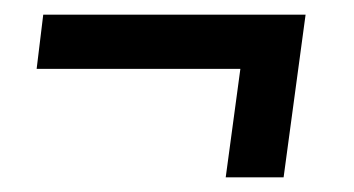

<svg xmlns="http://www.w3.org/2000/svg" viewBox="-20 -298 483 262"><path d="M39 -278H397L367 -56H288L308 -204H30Z"/></svg>

Font: Rasa SemiBold
Style: Italic
Weight: 600
Italic angle: -7.10001°
Designer: Anna Giedrys (Yrsa+Rasa design), David Brezina (Yrsa art-direction, Rasa art-direction, design)
Foundry: Rosetta Type Foundry
Version: Version 2.004